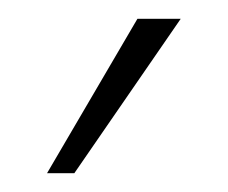

<svg xmlns="http://www.w3.org/2000/svg" viewBox="-20 -812 242 204"><path d="M30 -628 126 -792H172L59 -628Z"/></svg>

Font: Be Vietnam Thin
Style: Regular
Weight: 100
Designer: Gabriel Lam
Foundry: TypeRant
Version: Version 4.000